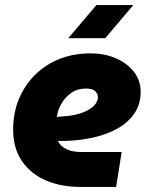

<svg xmlns="http://www.w3.org/2000/svg" viewBox="-20 -739 589 759"><path d="M298 0Q221 0 161 -26Q101 -52 66.5 -102.5Q32 -153 32 -227Q32 -293 55 -348Q78 -403 119 -443.5Q160 -484 215.5 -506Q271 -528 337 -528Q394 -528 438.5 -508.5Q483 -489 509.5 -455Q536 -421 536 -375Q536 -327 511.5 -291Q487 -255 445.5 -231.5Q404 -208 351.5 -196Q299 -184 242 -182Q233 -182 225 -182Q217 -182 209 -182Q217 -163 240.5 -150.5Q264 -138 304 -138H461L439 0ZM204 -277Q207 -277 210 -277Q213 -277 216 -278Q260 -280 289.5 -288.5Q319 -297 336 -308.5Q353 -320 360 -332Q367 -344 367 -355Q367 -369 356 -379Q345 -389 320 -389Q286 -389 262 -372Q238 -355 223.5 -330.5Q209 -306 206 -283Q205 -281 204.5 -279.5Q204 -278 204 -277ZM250 -588 361 -719H507L396 -588Z"/></svg>

Font: MuseoModerno Thin ExtraBold
Style: Italic
Weight: 800
Italic angle: -9°
Version: Version 1.003